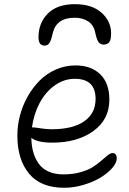

<svg xmlns="http://www.w3.org/2000/svg" viewBox="-20 -868 616 918"><path d="M337.9 -848.1Q419.4 -848.1 465.3 -807.4Q511.2 -766.6 511.2 -708Q511.2 -679.2 502.7 -667Q494.1 -654.8 476.1 -654.8Q460 -654.8 451.2 -666.7Q442.4 -678.7 435.1 -712.9Q428.2 -748 401.9 -765.6Q375.5 -783.2 336.9 -783.2Q251 -783.2 232.9 -711.9Q224.6 -674.8 216.3 -662.4Q208 -649.9 192.9 -649.9Q164.1 -649.9 164.1 -689.9Q164.1 -758.3 208.7 -803.2Q253.4 -848.1 337.9 -848.1ZM287.1 29.8Q174.8 29.8 118.9 -37.8Q63 -105.5 63 -220.2Q63 -267.6 75.4 -315.4Q87.9 -363.3 112.1 -406.2Q136.2 -449.2 169.2 -482.4Q202.1 -515.6 246.8 -535.4Q291.5 -555.2 340.8 -555.2Q415.5 -555.2 459.2 -512.9Q502.9 -470.7 502.9 -391.1Q502.9 -296.9 426.5 -241.5Q350.1 -186 230 -186Q157.7 -186 129.9 -209Q130.4 -171.4 138.9 -140.9Q147.5 -110.4 164.8 -85.7Q182.1 -61 212.4 -47.6Q242.7 -34.2 283.2 -34.2Q327.6 -34.2 365 -44.7Q402.3 -55.2 425 -70.1Q447.8 -85 464.8 -100.1Q481.9 -115.2 495.1 -125.7Q508.3 -136.2 518.1 -136.2Q538.1 -136.2 538.1 -109.9Q538.1 -89.4 516.6 -64.7Q495.1 -40 461.2 -19.3Q427.2 1.5 380.4 15.6Q333.5 29.8 287.1 29.8ZM140.1 -258.8Q147.5 -258.8 174.8 -254.4Q202.1 -250 226.1 -250Q328.6 -250 382.8 -288.1Q437 -326.2 437 -395Q437 -491.2 337.9 -491.2Q285.6 -491.2 241.2 -459.2Q196.8 -427.2 169.2 -374.8Q141.6 -322.3 132.8 -258.8Z"/></svg>

Font: Shantell Sans Irregular Bouncy
Style: Regular
Weight: 300
Designer: Stephen Nixon, Anya Danilova, Shantell Martin
Foundry: Arrow Type
Version: Version 1.006;[9816181b4]